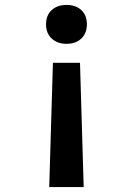

<svg xmlns="http://www.w3.org/2000/svg" viewBox="-20 -550 540 780"><path d="M195 -295H305L320 210H180ZM250 -530Q288 -530 310.5 -509Q333 -488 333 -451Q333 -415 310.5 -393.5Q288 -372 250 -372Q213 -372 190 -393.5Q167 -415 167 -451Q167 -488 190 -509Q213 -530 250 -530Z"/></svg>

Font: M PLUS 1 Code Medium
Style: Regular
Weight: 500
Designer: Coji Morishita
Foundry: UNDERFOREST DESIGN
Version: Version 1.002